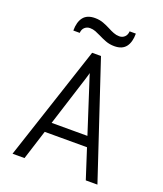

<svg xmlns="http://www.w3.org/2000/svg" viewBox="-160 -997 936 1101"><g transform="rotate(20 308.0 -446.5)"><path d="M49 0 280 -700H334L567 0H496L327 -523Q325.5 -528 321.2 -540.8Q317 -553.5 312.8 -566.5Q308.5 -579.5 307 -586Q305.5 -579.5 301.5 -566.5Q297.5 -553.5 293.8 -541Q290 -528.5 288 -523L122 0ZM155 -181 176 -243H439L460 -181ZM386 -779Q357 -779 332.8 -788.2Q308.5 -797.5 288 -808Q271 -816.5 254.8 -822.8Q238.5 -829 221 -829Q202.5 -829 189 -817.2Q175.5 -805.5 174 -783H135Q135 -835.5 157.5 -864.2Q180 -893 228 -893Q256.5 -893 279.8 -884.2Q303 -875.5 323 -865Q340.5 -855.5 357.8 -848.8Q375 -842 393 -842Q412 -842 425.2 -854.2Q438.5 -866.5 440 -889H478Q478 -836.5 455.8 -807.8Q433.5 -779 386 -779Z"/></g></svg>

Font: Overpass Mono Light
Style: Regular
Weight: 300
Monospace: yes
Designer: Delve Withrington, Dave Bailey
Foundry: Delve Fonts LLC
Version: Version 4.000